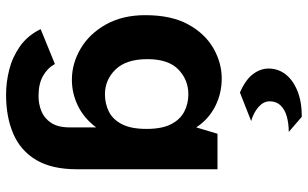

<svg xmlns="http://www.w3.org/2000/svg" viewBox="-211 -603 1015 633"><g transform="rotate(90 296.5 -286.5)"><path d="M292 201Q251 201 209.5 190.5Q168 180 132.5 155Q97 130 76 87L191 40Q204 64 230 79Q256 94 297 94Q323 94 346.5 84.5Q370 75 385 52.5Q400 30 400 -9V-96Q370 -56 329 -36Q288 -16 243 -16Q189 -16 140 -45Q91 -74 60.5 -128.5Q30 -183 30 -258Q30 -344 60.5 -399.5Q91 -455 139 -482.5Q187 -510 239 -510Q288 -510 330.5 -488.5Q373 -467 400 -426L421 -496H538V-32Q538 50 507.5 101.5Q477 153 421.5 177Q366 201 292 201ZM291 -125Q322 -125 348 -138Q374 -151 389.5 -181Q405 -211 405 -262Q405 -313 389.5 -343Q374 -373 348 -386.5Q322 -400 291 -400Q243 -400 209 -367Q175 -334 175 -265Q175 -195 209 -160Q243 -125 291 -125ZM285 -570Q242 -589 224 -613.5Q206 -638 206 -664Q206 -696 225 -720.5Q244 -745 279.5 -759.5Q315 -774 365 -774L415 -731Q387 -731 364 -724.5Q341 -718 327.5 -704Q314 -690 314 -668Q314 -648 332.5 -631.5Q351 -615 379 -607Z"/></g></svg>

Font: Atkinson Hyperlegible Next
Style: Bold
Weight: 700
Designer: Elliott Scott, Megan Eiswerth, Linus Boman, Theodore Petrosky, Letters from Sweden
Foundry: Applied Design Works, Letters from Sweden
Version: Version 2.001